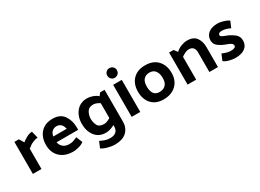

<svg xmlns="http://www.w3.org/2000/svg" viewBox="-29 -1505 3411 2516"><g transform="rotate(-30 1676.5 -247.0)"><path d="M328 -485 354 -381Q321 -381 277.5 -362Q234 -343 192 -306V0H62V-485H130L173 -414Q203 -440 246 -462.5Q289 -485 328 -485Z M671 12Q545 12 472.5 -57Q400 -126 400 -242Q400 -358 465.5 -428Q531 -498 644 -498Q758 -498 811.5 -422.5Q865 -347 865 -244V-204H538Q547 -156 582 -127.5Q617 -99 674 -99Q707 -99 733.5 -107.5Q760 -116 795 -132L833 -38Q799 -12 750.5 0Q702 12 671 12ZM742 -291Q732 -340 706 -363.5Q680 -387 641 -387Q601 -387 574 -362.5Q547 -338 539 -291Z M1200 -393Q1132 -393 1105.5 -345Q1079 -297 1079 -246Q1079 -189 1103 -144Q1127 -99 1200 -99Q1223 -99 1248.5 -109.5Q1274 -120 1296 -134V-358Q1274 -373 1248.5 -383Q1223 -393 1200 -393ZM1427 -485V-1Q1427 87 1367.5 146.5Q1308 206 1179 206Q1148 206 1089 191.5Q1030 177 991 151L1030 59Q1075 81 1107 91Q1139 101 1176 101Q1234 101 1265 73.5Q1296 46 1296 -2V-27Q1265 -9 1230 1.5Q1195 12 1165 12Q1059 12 1002 -62Q945 -136 945 -246Q945 -356 1005.5 -430Q1066 -504 1171 -504Q1207 -504 1252 -488.5Q1297 -473 1329 -445L1359 -485Z M1622 -700Q1653 -700 1674.5 -679Q1696 -658 1696 -627Q1696 -596 1674.5 -575Q1653 -554 1622 -554Q1592 -554 1571 -575Q1550 -596 1550 -627Q1550 -658 1571 -679Q1592 -700 1622 -700ZM1687 -485V0H1557V-485Z M2037 12Q1922 12 1857.5 -57.5Q1793 -127 1793 -244Q1793 -360 1860.5 -429Q1928 -498 2045 -498Q2166 -498 2232.5 -426.5Q2299 -355 2299 -239Q2299 -123 2227 -55.5Q2155 12 2037 12ZM2165 -239Q2165 -308 2134.5 -347.5Q2104 -387 2048 -387Q1991 -387 1959 -352Q1927 -317 1927 -245Q1927 -173 1954.5 -136Q1982 -99 2039 -99Q2095 -99 2130 -132.5Q2165 -166 2165 -239Z M2510 -433Q2543 -466 2592.5 -485Q2642 -504 2681 -504Q2780 -504 2821.5 -446Q2863 -388 2863 -304V0H2733V-298Q2733 -344 2711 -368.5Q2689 -393 2647 -393Q2619 -393 2588.5 -378.5Q2558 -364 2533 -345V0H2403V-485H2471Z M3268 -354Q3233 -370 3203 -378.5Q3173 -387 3139 -387Q3114 -387 3100.5 -377.5Q3087 -368 3087 -351Q3087 -339 3103.5 -328Q3120 -317 3157 -304Q3218 -282 3270 -242.5Q3322 -203 3322 -140Q3322 -68 3270.5 -28Q3219 12 3120 12Q3089 12 3037.5 0Q2986 -12 2952 -38L2991 -132Q3026 -116 3058.5 -107.5Q3091 -99 3118 -99Q3154 -99 3173 -109Q3192 -119 3192 -135Q3192 -155 3173 -171Q3154 -187 3113 -200Q3055 -219 3003.5 -254.5Q2952 -290 2952 -350Q2952 -419 3003 -458.5Q3054 -498 3141 -498Q3172 -498 3221 -485Q3270 -472 3307 -447Z"/></g></svg>

Font: Palanquin Dark
Style: Regular
Weight: 400
Designer: Pria Ravichandran
Version: Version 1.000